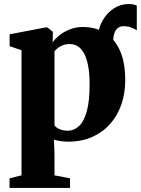

<svg xmlns="http://www.w3.org/2000/svg" viewBox="-20 -687 694 946"><path d="M530 -351.5 484 -420.5 462.5 -501Q463.5 -546.5 484.5 -584.2Q505.5 -622 539.2 -644.5Q573 -667 612 -667Q638.5 -667 654 -659.5V-538Q641.5 -546.5 624.8 -552.2Q608 -558 588 -558Q575 -558 564 -551.2Q553 -544.5 546.2 -530.2Q539.5 -516 538 -493.5ZM27 239V191.5L86 177V-439.5L27.5 -459.5V-518L205.5 -552H213.5L240.5 -530.5L239.5 -478Q250.5 -495 272 -512.5Q293.5 -530 323.5 -542Q353.5 -554 388 -554Q449.5 -554 496.5 -525.8Q543.5 -497.5 570.2 -439.5Q597 -381.5 597 -291.5Q597 -227 577.8 -171.8Q558.5 -116.5 521.8 -75.5Q485 -34.5 433.2 -11.8Q381.5 11 316 11Q296 11 276 7.8Q256 4.5 246 1L248.5 75.5V177L325 191.5V239ZM313 -43Q345 -43 369.5 -66Q394 -89 407.8 -139.2Q421.5 -189.5 421.5 -271.5Q421.5 -326 414 -364Q406.5 -402 393.2 -425.5Q380 -449 362.2 -459.5Q344.5 -470 324 -470Q305 -470 290 -464.2Q275 -458.5 264.5 -450Q254 -441.5 248.5 -434V-69.5Q256 -58 274 -50.5Q292 -43 313 -43Z"/></svg>

Font: Merriweather 60pt Black
Style: Regular
Weight: 900
Version: Version 2.100